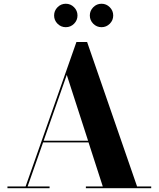

<svg xmlns="http://www.w3.org/2000/svg" viewBox="-20 -985 830 1005"><path d="M450.2 -903.9Q450.2 -929.1 468.2 -947.2Q486.2 -965.4 511.4 -965.4Q536.6 -965.4 554.6 -947.2Q572.6 -929.1 572.6 -903.9Q572.6 -878.7 554.6 -860.7Q536.6 -842.7 511.4 -842.7Q486.2 -842.7 468.2 -860.7Q450.2 -878.7 450.2 -903.9ZM263.2 -903.9Q263.2 -929.1 281.2 -947.2Q299.2 -965.4 324.4 -965.4Q349.6 -965.4 367.6 -947.2Q385.6 -929.1 385.6 -903.9Q385.6 -878.7 367.6 -860.7Q349.6 -842.7 324.4 -842.7Q299.2 -842.7 281.2 -860.7Q263.2 -878.7 263.2 -903.9ZM19 -9H114L380 -765H436L697.5 -9H771.5V0H429.5V-9H518L443.5 -239.5H205.5L124.5 -9H239.5V0H19ZM329.5 -593 208.5 -248.5H441Z"/></svg>

Font: Bodoni* 24pt
Style: Bold
Weight: 700
Version: Version 2.3